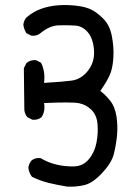

<svg xmlns="http://www.w3.org/2000/svg" viewBox="-20 -724 540 743"><path d="M239.3 -2Q203.1 -7.8 168.9 -16.1Q134.8 -24.4 103.5 -40Q91.8 -55.7 89.8 -75.2Q91.8 -90.8 101.6 -102.5Q115.2 -114.3 136.7 -112.3Q166 -94.7 199.2 -86.9Q232.4 -79.1 267.1 -80.1Q301.8 -81.1 324.2 -108.4Q346.7 -135.7 353.5 -172.9Q360.4 -210 357.4 -244.1Q354.5 -278.3 334 -298.8Q313.5 -319.3 285.2 -324.7Q256.8 -330.1 150.4 -325.2Q156.2 -293.9 140.6 -270.5Q127 -258.8 105.5 -260.7L85.9 -270.5Q76.2 -282.2 74.2 -297.9L72.3 -460L82 -479.5Q97.7 -493.2 119.1 -491.2L138.7 -481.4Q156.2 -446.3 150.4 -403.3Q220.7 -407.2 257.3 -412.1Q293.9 -417 320.3 -450.2Q346.7 -483.4 343.8 -528.8Q340.8 -574.2 320.3 -598.6Q299.8 -623 271.5 -625Q243.2 -627 207.5 -626Q171.9 -625 136.7 -595.7Q123 -584 101.6 -585.9L82 -595.7Q72.3 -611.3 70.3 -628.9Q72.3 -644.5 82 -656.2Q109.4 -679.7 140.6 -690.4Q171.9 -701.2 206.1 -703.6Q240.2 -706.1 276.9 -701.7Q313.5 -697.3 335.9 -685.5Q358.4 -673.8 381.8 -649.4Q405.3 -625 413.1 -583Q420.9 -541 418.9 -504.4Q417 -467.8 408.2 -442.4Q399.4 -417 368.2 -372.1Q386.7 -358.4 405.8 -335Q424.8 -311.5 430.7 -273.4Q436.5 -235.4 432.6 -197.3Q428.7 -159.2 419.9 -126Q411.1 -92.8 375 -54.2Q338.9 -15.6 306.6 -7.8Q274.4 0 239.3 -2Z"/></svg>

Font: JasonHandwriting1
Style: Regular
Weight: 400
Version: Version 1.48.20